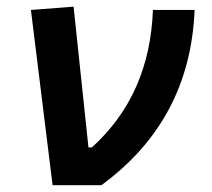

<svg xmlns="http://www.w3.org/2000/svg" viewBox="-20 -547 626 567"><path d="M135.3 0 71.3 -517.6 197.3 -527.3 241.2 -111.8H251.5Q422.4 -266.6 431.6 -517.6H554.7Q541.5 -191.9 279.3 0Z"/></svg>

Font: Cascadia Code PL SemiBold
Style: Italic
Weight: 600
Italic angle: -10°
Monospace: yes
Designer: Aaron Bell
Foundry: Saja Typeworks
Version: Version 2404.023; ttfautohint (v1.8.4)